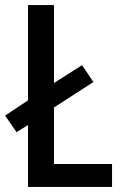

<svg xmlns="http://www.w3.org/2000/svg" viewBox="-25 -734 481 754"><path d="M85 0V-243L40 -215L-5 -280L85 -340V-714H187V-408L297 -478L342 -412L187 -312V-90H415V0Z"/></svg>

Font: Noto Sans Khmer Condensed Medium
Style: Regular
Weight: 500
Width: 3
Designer: Danh Hong and the Monotype Design Team
Foundry: Monotype Imaging Inc.
Version: Version 2.004; ttfautohint (v1.8.4.7-5d5b)